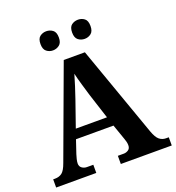

<svg xmlns="http://www.w3.org/2000/svg" viewBox="-159 -1042 1072 1169"><g transform="rotate(-20 376.5 -457.5)"><path d="M4 0V-53H16Q43 -53 61.5 -67Q80 -81 96 -126L313 -714H450L659 -125Q674 -83 692.5 -68Q711 -53 735 -53H753V0H423V-53H462Q477 -53 491 -62Q505 -71 505 -92Q505 -104 502 -115.5Q499 -127 496 -135L461 -235H218L189 -149Q185 -137 181 -120.5Q177 -104 177 -92Q177 -73 191 -63Q205 -53 222 -53H264V0ZM239 -296H441L388 -460Q378 -494 365.5 -536Q353 -578 345 -613Q336 -581 323 -540.5Q310 -500 298 -465ZM478 -791Q454 -791 436 -805Q418 -819 418 -853Q418 -888 436 -901.5Q454 -915 478 -915Q501 -915 519 -901.5Q537 -888 537 -853Q537 -819 519 -805Q501 -791 478 -791ZM272 -791Q249 -791 231 -805Q213 -819 213 -853Q213 -888 231 -901.5Q249 -915 272 -915Q295 -915 313.5 -901.5Q332 -888 332 -853Q332 -819 313.5 -805Q295 -791 272 -791Z"/></g></svg>

Font: Noto Serif Yezidi
Style: Bold
Weight: 700
Designer: Dalton Maag Ltd
Foundry: Dalton Maag Ltd
Version: Version 1.001; ttfautohint (v1.8.4.7-5d5b)